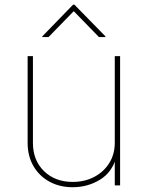

<svg xmlns="http://www.w3.org/2000/svg" viewBox="-20 -783 624 811"><path d="M287.1 7.8Q231.4 7.8 188.5 -15.9Q145.5 -39.6 121.1 -81.8Q96.7 -124 96.7 -179.7V-545.9H119.1V-179.7Q119.1 -105.5 166 -60.1Q212.9 -14.6 287.1 -14.6Q337.9 -14.6 378.2 -35.9Q418.5 -57.1 441.7 -94.5Q464.8 -131.8 464.8 -179.7V-545.9H487.3V0H464.8V-117.2H470.7Q453.1 -54.7 401.4 -23.4Q349.6 7.8 287.1 7.8ZM185.1 -626.5H158.7V-629.4L288.6 -763.2H294.4L425.3 -629.4V-626.5H397.9L291.5 -735.8Z"/></svg>

Font: Inter Thin
Style: Regular
Weight: 250
Designer: Rasmus Andersson
Foundry: rsms
Version: Version 4.001;git-66647c0bb